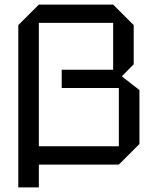

<svg xmlns="http://www.w3.org/2000/svg" viewBox="-20 -720 670 840"><path d="M565 -610V-439L513 -386L590 -326V-90L500 0H90V-80H500V-335H250V-415H475V-620H150V100H60V-610L150 -700H475Z"/></svg>

Font: Tektur
Style: Regular
Weight: 400
Designer: Adam Jagosz
Foundry: Adam Jagosz
Version: Version 1.005;gftools[0.9.30]